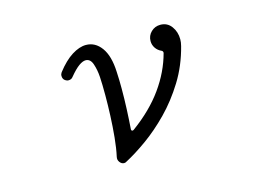

<svg xmlns="http://www.w3.org/2000/svg" viewBox="-76 -657 1153 822"><g transform="rotate(-15 500.0 -246.0)"><path d="M393 17Q389 20 383 20Q372 20 364 9.5Q356 -1 359 -14Q367 -50 371.5 -96.5Q376 -143 378 -191Q380 -239 380 -281Q380 -306 379.5 -326.5Q379 -347 378 -363Q376 -395 367 -421.5Q358 -448 337 -448Q324 -448 306.5 -435.5Q289 -423 265 -394Q258 -384 245 -384Q237 -384 230 -389Q220 -396 220 -410Q220 -418 225 -425Q259 -469 292.5 -490Q326 -511 355 -511Q396 -511 423 -474Q450 -437 453 -366Q454 -348 454.5 -329.5Q455 -311 455 -292Q455 -246 453 -200Q451 -154 448 -113V-111Q448 -107 451.5 -105.5Q455 -104 459 -107Q544 -169 595.5 -241Q647 -313 668 -392V-394Q668 -400 662 -403Q646 -410 636.5 -424Q627 -438 627 -455Q627 -479 644 -495.5Q661 -512 685 -512Q716 -512 734 -487.5Q752 -463 752 -430Q752 -423 751 -416Q750 -409 748 -401Q727 -319 685.5 -252Q644 -185 593 -133Q542 -81 489.5 -43.5Q437 -6 393 17Z"/></g></svg>

Font: Kiwi Maru
Style: Regular
Weight: 400
Designer: Hiroki-Chan
Version: Version 1.100